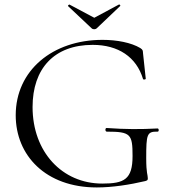

<svg xmlns="http://www.w3.org/2000/svg" viewBox="-20 -811 754 843"><path d="M405 12C473 12 550 0 618 -16C627 -19 629 -20 629 -28C629 -44 622 -49 622 -116C622 -222 625 -234 672 -233C679 -233 678 -247 672 -247C595 -243 533 -243 448 -249C441 -249 441 -233 449 -233C554 -233 562 -222 562 -126C562 -23 525 -5 429 -5C253 -5 123 -144 123 -341C123 -509 217 -614 387 -614C499 -614 579 -561 608 -464C609 -460 620 -462 620 -465L608 -577C607 -589 608 -592 596 -600C556 -624 493 -636 430 -636C211 -636 49 -502 49 -305C49 -129 180 12 405 12ZM279 -784 382 -687C388 -681 399 -681 405 -687L507 -784C511 -786 505 -793 502 -791L394 -733L285 -791C284 -792 276 -786 279 -784Z"/></svg>

Font: Cormorant Garamond
Style: Regular
Weight: 400
Designer: Christian Thalmann (Catharsis Fonts)
Foundry: Catharsis Fonts
Version: Version 4.002;Glyphs 3.4 (3410)